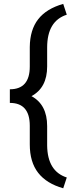

<svg xmlns="http://www.w3.org/2000/svg" viewBox="-20 -800 378 998"><path d="M308.6 178.7Q222.2 154.3 178.5 98.4Q134.8 42.5 134.8 -49.3V-146.5Q134.8 -265.1 31.2 -265.1V-335.9Q134.8 -335.9 134.8 -454.1V-555.7Q135.7 -645 178.5 -700Q221.2 -754.9 308.6 -779.8L327.1 -723.6Q225.1 -690.9 225.1 -553.2V-454.6Q225.1 -343.8 143.6 -300.3Q225.1 -256.3 225.1 -144.5V-43.9Q226.6 90.3 327.1 122.6Z"/></svg>

Font: Roboto-o
Style: o-Regular
Weight: 400
Designer: Google
Version: Version 2.134; 2016; ttfautohint (v1.6)